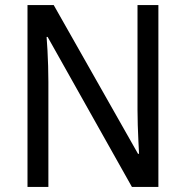

<svg xmlns="http://www.w3.org/2000/svg" viewBox="-20 -734 730 754"><path d="M602 0H498L167 -589H163Q165 -565 166.5 -535.5Q168 -506 169 -475Q170 -444 170 -413V0H88V-714H191L522 -130H526Q525 -151 523.5 -180.5Q522 -210 521 -242.5Q520 -275 520 -302V-714H602Z"/></svg>

Font: Noto Sans Devanagari SemiCondensed
Style: Regular
Weight: 400
Width: 4
Designer: Jelle Bosma - Monotype Design Team
Foundry: Monotype Imaging Inc.
Version: Version 2.006